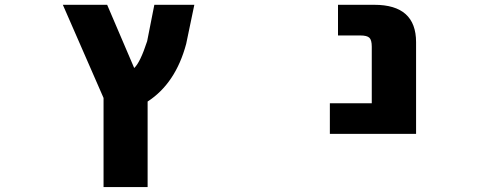

<svg xmlns="http://www.w3.org/2000/svg" viewBox="-20 -544 2040 783"><path d="M402.3 -144.5 236.3 -524.4H417L527.3 -266.6Q551.8 -289.1 580.1 -376L609.4 -524.4H772.5L739.3 -365.2Q696.3 -204.1 582 -129.9V218.8H402.3Z M1325.2 2V-123H1496.1V-353.5Q1496.1 -380.9 1486.3 -390.1Q1476.6 -399.4 1449.2 -399.4H1358.4V-524.4H1506.8Q1676.8 -524.4 1676.8 -372.1V2Z"/></svg>

Font: Gen Shin Gothic Monospace Heavy
Style: Bold
Weight: 800
Designer: [Source Han Sans]
Ryoko NISHIZUKA  (kana & ideographs); Paul D. Hunt (Latin, Greek & Cyrillic); Wenlong ZHANG  (bopomofo
Version: Version 1.002.20150607